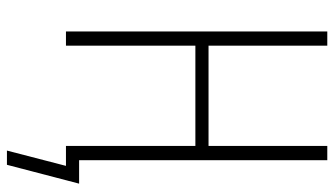

<svg xmlns="http://www.w3.org/2000/svg" viewBox="-220 -554 941 540"><g transform="rotate(90 250.0 -284.5)"><path d="M404 166 447 0H391V-364H109V0H69V-735H109V-401H391V-735H431V-37H497L444 166Z"/></g></svg>

Font: Iosevka Term Curly Extralight
Style: Regular
Weight: 200
Designer: Belleve Invis
Foundry: Belleve Invis
Version: Version 32.3.0